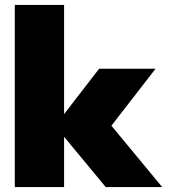

<svg xmlns="http://www.w3.org/2000/svg" viewBox="-20 -759 698 779"><path d="M40 -739H240V-296L382 -480H611L432 -249L638 0H409L240 -204V0H40Z"/></svg>

Font: Prompt ExtraBold
Style: Regular
Weight: 800
Designer: Katatrad Team
Foundry: CadsonDemak
Version: Version 1.000